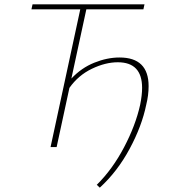

<svg xmlns="http://www.w3.org/2000/svg" viewBox="-20 -678 789 885"><path d="M665 -281Q665 -239 654 -195Q634 -97 577.5 8Q521 113 440 187L426 174Q498 103 551.5 1.5Q605 -100 626 -195Q635 -239 635 -273Q635 -391 523 -391Q466 -391 403.5 -361Q341 -331 300 -273L241 0H213L350 -635H125L130 -658H646L641 -635H378L309 -316Q355 -365 414.5 -389Q474 -413 531 -413Q665 -413 665 -281Z"/></svg>

Font: Ysabeau Extralight
Style: Italic
Weight: 200
Italic angle: -12°
Designer: Christian Thalmann (Catharsis Fonts)
Version: Version 0.003